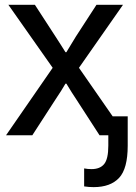

<svg xmlns="http://www.w3.org/2000/svg" viewBox="-20 -558 561 792"><path d="M4.9 0 197.3 -278.3 14.6 -538.1H124L209 -407.2Q217.8 -393.6 231.9 -371.6Q246.1 -349.6 250 -342.8H253.9Q259.8 -353.5 273.4 -375Q287.1 -396.5 293 -407.2L377.9 -538.1H487.3L305.7 -278.3L499 0H390.6L293.9 -149.4Q277.3 -173.8 253.9 -212.9H250Q234.4 -185.5 210 -149.4L113.3 0ZM327.1 136.7Q341.8 139.6 357.4 139.6Q392.6 139.6 409.7 118.7Q426.8 97.7 426.8 43V-78.1H506.8V43Q506.8 137.7 471.2 175.8Q435.5 213.9 366.2 213.9Q346.7 213.9 327.1 210.9Z"/></svg>

Font: Gothic A1 Medium
Style: Regular
Weight: 500
Designer: HanYang I&C Co.,Ltd.
Foundry: HanYang I&C Co.,Ltd.
Version: Version 2.50